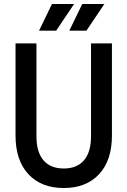

<svg xmlns="http://www.w3.org/2000/svg" viewBox="-20 -928 640 964"><path d="M300 16Q187 16 122.5 -53.5Q58 -123 58 -247V-710H163V-243Q163 -165 198 -123.5Q233 -82 300 -82Q367 -82 402 -123.5Q437 -165 437 -243V-710H542V-247Q542 -123 477.5 -53.5Q413 16 300 16ZM176 -774 241 -908H352L262 -774ZM328 -774 393 -908H504L414 -774Z"/></svg>

Font: Geist Mono Medium
Style: Regular
Weight: 500
Monospace: yes
Designer: Basement.studio, Andrés Briganti, Mateo Zaragoza
Foundry: Basement.studio, Vercel, Andrés Briganti, Guido Ferreyra, Mateo Zaragoza
Version: Version 1.500; ttfautohint (v1.8.4.7-5d5b)